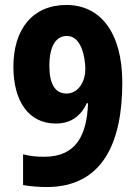

<svg xmlns="http://www.w3.org/2000/svg" viewBox="-20 -744 550 774"><path d="M473 -411C473 -615 383 -724 248 -724C112 -724 34 -627 34 -475C34 -334 97 -246 205 -246C267 -246 306 -277 330 -328H335C330 -196 285 -112 158 -112C126 -112 99 -115 73 -122V2C100 7 137 10 168 10C395 10 473 -171 473 -411ZM250 -599C308 -599 324 -513 324 -464C324 -420 299 -367 248 -367C202 -367 179 -406 179 -478C179 -561 207 -599 250 -599Z"/></svg>

Font: Noto Sans Bengali Condensed
Style: Bold
Weight: 700
Width: 3
Designer: Joana Ranito - Universal Thirst; Jelle Bosma - Monotype Design Team
Foundry: Universal Thirst ehf.
Version: Version 3.000